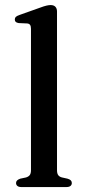

<svg xmlns="http://www.w3.org/2000/svg" viewBox="-20 -758 344 778"><path d="M211 -711.5V-68.5Q211 -55 216 -48.2Q221 -41.5 231 -39L253.5 -34Q262.5 -31.5 266.8 -27.2Q271 -23 271 -16.5Q271 -9 265.5 -4.5Q260 0 248.5 0H67Q56 0 50.5 -4.5Q45 -9 45 -16.5Q45 -22.5 49.2 -26.8Q53.5 -31 62 -34L85.5 -39Q95.5 -42 100.5 -48.5Q105.5 -55 105.5 -68.5V-641Q105.5 -652 101.8 -657.2Q98 -662.5 89.5 -663L55.5 -664.5Q47 -666 43.5 -669.5Q40 -673 40 -679Q40 -685.5 44 -689.5Q48 -693.5 59.5 -697.5L142.5 -727Q158.5 -733 168.2 -735.2Q178 -737.5 185 -737.5Q198 -737.5 204.5 -730.5Q211 -723.5 211 -711.5Z"/></svg>

Font: Fraunces
Style: Regular
Weight: 400
Version: Version 1.000;[b76b70a41]